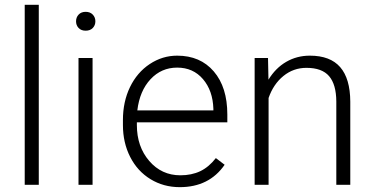

<svg xmlns="http://www.w3.org/2000/svg" viewBox="-20 -770 1554 800"><path d="M83 0V-750H141.6V0Z M296.9 -681.2Q296.9 -697.8 307.6 -709.2Q318.4 -720.7 336.9 -720.7Q355.5 -720.7 366.5 -709.2Q377.4 -697.8 377.4 -681.2Q377.4 -664.6 366.5 -653.3Q355.5 -642.1 336.9 -642.1Q318.4 -642.1 307.6 -653.3Q296.9 -664.6 296.9 -681.2ZM307.1 0V-528.3H365.7V0Z M492.2 -249V-270Q492.2 -346.2 521.7 -407.2Q551.3 -468.3 604 -503.2Q656.7 -538.1 718.3 -538.1Q814.5 -538.1 870.8 -472.4Q927.2 -406.7 927.2 -293V-260.3H550.3V-249Q550.3 -159.2 601.8 -99.4Q653.3 -39.6 731.4 -39.6Q778.3 -39.6 814.2 -56.6Q850.1 -73.7 879.4 -111.3L916 -83.5Q851.6 9.8 729 9.8Q661.6 9.8 607.2 -23.4Q552.7 -56.6 522.5 -116Q492.2 -175.3 492.2 -249ZM552.2 -310.1H869.1V-316.4Q866.7 -392.6 825.7 -440.4Q784.7 -488.3 718.3 -488.3Q652.3 -488.3 607.2 -439.9Q562 -391.6 552.2 -310.1Z M1041 0V-528.3H1096.7L1098.6 -438Q1128.4 -486.8 1172.9 -512.5Q1217.3 -538.1 1271 -538.1Q1356 -538.1 1397.5 -490.2Q1439 -442.4 1439.5 -346.7V0H1381.3V-347.2Q1380.9 -418 1351.3 -452.6Q1321.8 -487.3 1256.8 -487.3Q1202.6 -487.3 1160.9 -453.4Q1119.1 -419.4 1099.1 -361.8V0Z"/></svg>

Font: Roboto Light
Style: Regular
Weight: 300
Designer: Google
Version: Version 2.137; 2017